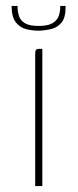

<svg xmlns="http://www.w3.org/2000/svg" viewBox="-20 -624 260 644"><path d="M98 0Q98 -110 98 -220Q98 -330 98 -440Q98 -447 98.5 -451Q99 -455 101.5 -457.5Q104 -460 109 -460H122V0ZM111 -521Q89 -521 68.5 -526Q48 -531 34 -548Q20 -565 19 -599V-604H39V-600Q39 -586 43.5 -571Q48 -556 63 -546.5Q78 -537 109 -537Q141 -537 156.5 -546.5Q172 -556 177 -570.5Q182 -585 182 -600V-604H200V-600Q200 -565 186.5 -548.5Q173 -532 153 -527Q133 -522 111 -521Z"/></svg>

Font: Genos Thin
Style: Regular
Weight: 100
Designer: Robert E. Leuschke
Foundry: Robert E. Leuschke
Version: Version 1.010